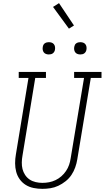

<svg xmlns="http://www.w3.org/2000/svg" viewBox="-20 -1192 665 1220"><path d="M249 8Q221 8 193.5 2.5Q166 -3 143.5 -17Q121 -31 105.5 -52.5Q90 -74 83 -100Q76 -126 76 -154.5Q76 -183 81 -211L161 -697H99V-735H272V-697H204L123 -204Q119 -182 118.5 -160Q118 -138 123 -118Q128 -98 139.5 -80.5Q151 -63 168 -51.5Q185 -40 206.5 -35Q228 -30 249 -30Q271 -30 292 -34Q313 -38 333 -47.5Q353 -57 370 -72Q387 -87 399.5 -105.5Q412 -124 419 -144.5Q426 -165 429 -186L514 -697H451V-735H625V-697H557L471 -179Q467 -154 458 -128.5Q449 -103 434 -80.5Q419 -58 397 -40.5Q375 -23 350.5 -11.5Q326 0 300 4Q274 8 249 8ZM490 -846Q481 -846 472.5 -849Q464 -852 458.5 -859Q453 -866 451.5 -875.5Q450 -885 452 -895Q453 -901 456 -907Q459 -913 465 -917Q471 -921 477.5 -922.5Q484 -924 490 -924Q500 -924 508.5 -921Q517 -918 522.5 -911Q528 -904 529.5 -894.5Q531 -885 529 -875Q528 -869 524.5 -863Q521 -857 515.5 -853Q510 -849 503.5 -847.5Q497 -846 490 -846ZM290 -846Q281 -846 272.5 -849Q264 -852 258.5 -859Q253 -866 251.5 -875.5Q250 -885 252 -895Q253 -901 256 -907Q259 -913 265 -917Q271 -921 277.5 -922.5Q284 -924 290 -924Q300 -924 308.5 -921Q317 -918 322.5 -911Q328 -904 329.5 -894.5Q331 -885 329 -875Q328 -869 324.5 -863Q321 -857 315.5 -853Q310 -849 303.5 -847.5Q297 -846 290 -846ZM418 -1010 317 -1148 355 -1172 450 -1030Z"/></svg>

Font: Iosevka Slab XLtEx
Style: Italic
Weight: 200
Width: 7
Italic angle: -9°
Monospace: yes
Designer: Belleve Invis
Foundry: Belleve Invis
Version: Version 11.1.0; ttfautohint (v1.8.3)